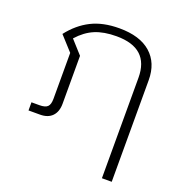

<svg xmlns="http://www.w3.org/2000/svg" viewBox="-134 -664 918 975"><g transform="rotate(20 325.5 -177.0)"><path d="M523 -347Q523 -507 347 -507Q279 -507 231 -487Q183 -467 142 -421L206 -350V-91Q206 -48 183 -24Q160 0 117 0H55V-44H98Q129 -44 141.5 -56Q154 -68 154 -99V-347L84 -424Q132 -486 195 -518Q258 -550 347 -550Q458 -550 517 -498Q576 -446 576 -353V196H523Z"/></g></svg>

Font: Prompt ExtraLight
Style: Regular
Weight: 275
Designer: Katatrad Team
Foundry: CadsonDemak
Version: Version 1.000